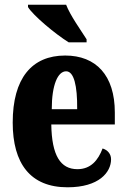

<svg xmlns="http://www.w3.org/2000/svg" viewBox="-20 -786 539 816"><path d="M272 -606H348V-619C324 -657 278 -721 261 -766H99V-756C120 -721 214 -642 272 -606ZM267 10C401 10 452 -54 452 -109C452 -133 436 -149 416 -155C397 -105 366 -67 309 -67C237 -67 200 -125 198 -257H468V-308C468 -466 388 -550 257 -550C115 -550 34 -453 34 -265C34 -91 109 10 267 10ZM308 -322H200C200 -426 226 -483 261 -483C294 -483 309 -423 308 -322Z"/></svg>

Font: Noto Serif Myanmar ExtraCondensed Black
Style: Regular
Weight: 900
Width: 2
Designer: Ben Mitchell and the Monotype Design Team
Foundry: Monotype Imaging Inc.
Version: Version 2.106